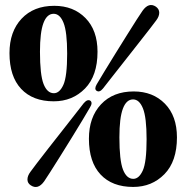

<svg xmlns="http://www.w3.org/2000/svg" viewBox="-20 -729 736 759"><path d="M194.5 -706Q270.5 -706 318 -657.5Q365.5 -609 365.5 -524.5Q365.5 -429.5 316 -379Q266.5 -328.5 192.5 -328.5Q109.5 -328.5 63.5 -377.8Q17.5 -427 17.5 -519Q17.5 -604 65.2 -655Q113 -706 194.5 -706ZM245.5 -517Q245.5 -603 231.2 -638.8Q217 -674.5 192 -674.5Q165.5 -674.5 151.8 -638Q138 -601.5 138 -524.5Q138 -433.5 152.2 -397Q166.5 -360.5 193 -360.5Q215.5 -360.5 230.5 -393.5Q245.5 -426.5 245.5 -517ZM387 -379Q373.5 -362.5 362 -370Q351.5 -377 362.5 -396Q373 -414 392.5 -446Q412 -478 435.2 -515.5Q458.5 -553 481 -589Q503.5 -625 520.2 -651.2Q537 -677.5 543.5 -686.5Q568.5 -721.5 596.5 -702.5Q609.5 -693 609.5 -678.8Q609.5 -664.5 598 -649Q592 -640.5 572.8 -615.8Q553.5 -591 527.2 -557.5Q501 -524 473.5 -489.2Q446 -454.5 423 -425Q400 -395.5 387 -379ZM311 -321Q325.5 -338 337 -331Q347.5 -323 335.5 -304Q325.5 -286 306 -254Q286.5 -222 263.2 -184Q240 -146 217.2 -110Q194.5 -74 177.5 -47.2Q160.5 -20.5 154.5 -12Q129.5 22.5 101.5 3.5Q88.5 -5 88.5 -19.5Q88.5 -34 100.5 -50Q106.5 -58.5 125.8 -83.8Q145 -109 171.2 -142.5Q197.5 -176 225 -211Q252.5 -246 275.5 -275.5Q298.5 -305 311 -321ZM508.5 -367.5Q584.5 -367.5 632 -319Q679.5 -270.5 679.5 -186Q679.5 -91 630 -40.5Q580.5 10 506.5 10Q423.5 10 377.5 -39.2Q331.5 -88.5 331.5 -180.5Q331.5 -265.5 379.2 -316.5Q427 -367.5 508.5 -367.5ZM559.5 -178.5Q559.5 -264.5 545.2 -300.2Q531 -336 506 -336Q479.5 -336 465.8 -299.5Q452 -263 452 -186Q452 -95 466.2 -58.5Q480.5 -22 507 -22Q529.5 -22 544.5 -55Q559.5 -88 559.5 -178.5Z"/></svg>

Font: Fraunces 144pt Soft
Style: Bold
Weight: 700
Version: Version 1.000;[0bf87f6ff]